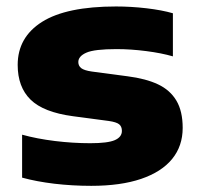

<svg xmlns="http://www.w3.org/2000/svg" viewBox="-20 -578 628 608"><path d="M50 -15.5V-151.5Q97 -138.5 153.8 -131.5Q210.5 -124.5 266 -124.5Q321 -124.5 343.5 -134.2Q366 -144 366 -163.5Q366 -177.5 357.2 -184.5Q348.5 -191.5 324 -195L211 -210Q117.5 -222.5 76.8 -262.5Q36 -302.5 36 -372.5Q36 -460 113.2 -508.8Q190.5 -557.5 347.5 -557.5Q395 -557.5 444 -551.8Q493 -546 527.5 -536V-399.5Q491.5 -410 443 -416.2Q394.5 -422.5 349 -422.5Q279 -422.5 253.5 -411.2Q228 -400 228 -381.5Q228 -369.5 237.2 -362.2Q246.5 -355 270.5 -351.5L383.5 -336.5Q442 -329 480.2 -311Q518.5 -293 538.5 -259.5Q558.5 -226 558.5 -173Q558.5 -115.5 525 -74.5Q491.5 -33.5 426.8 -11.5Q362 10.5 269 10.5Q209 10.5 152.2 3.8Q95.5 -3 50 -15.5Z"/></svg>

Font: Encode Sans Expanded ExtraBold
Style: Regular
Weight: 800
Width: 7
Designer: Multiple Designers
Foundry: Impallari Type
Version: Version 2.000